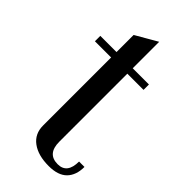

<svg xmlns="http://www.w3.org/2000/svg" viewBox="-210 -698 754 754"><g transform="rotate(45 167.0 -321.0)"><path d="M230 5Q171 5 136.5 -20.5Q102 -46 102 -92V-470H12V-500H102V-595L192 -647V-500H282V-470H192V-92Q192 -25 250 -25Q302 -25 302 -92H332Q332 -46 307 -20.5Q282 5 230 5Z"/></g></svg>

Font: Bentinck
Style: Regular
Weight: 400
Designer: Jörg Drees
Foundry: Jörg Drees
Version: Version 1.000; ttfautohint (v1.8.4.7-5d5b)